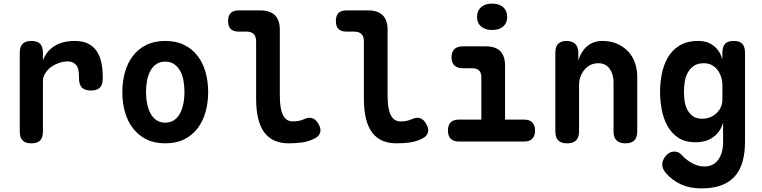

<svg xmlns="http://www.w3.org/2000/svg" viewBox="-20 -788 4240 1069"><path d="M155 10Q121 10 105.5 -6.5Q90 -23 90 -56V-495Q90 -528 106 -544Q122 -560 155 -560Q188 -560 203.5 -544Q219 -528 219 -495V-452Q238 -503 283 -531.5Q328 -560 397 -560Q440 -560 469.5 -545.5Q499 -531 517.5 -504.5Q536 -478 544 -441Q552 -404 552 -361V-350Q552 -316 536 -300Q520 -284 486 -284Q453 -284 436.5 -300Q420 -316 420 -350V-355Q420 -373 418 -389.5Q416 -406 409.5 -418Q403 -430 390 -438Q377 -446 356 -446Q334 -446 310 -438Q286 -430 265.5 -415.5Q245 -401 232 -380Q219 -359 219 -335V-56Q219 -23 204 -6.5Q189 10 155 10Z M900 10Q839 10 794.5 -12.5Q750 -35 720 -74Q690 -113 675.5 -165Q661 -217 661 -275Q661 -334 675.5 -385.5Q690 -437 719.5 -476Q749 -515 794 -537.5Q839 -560 900 -560Q961 -560 1006 -537.5Q1051 -515 1080.5 -476.5Q1110 -438 1124.5 -386Q1139 -334 1139 -275Q1139 -217 1124.5 -165Q1110 -113 1080.5 -74Q1051 -35 1006 -12.5Q961 10 900 10ZM900 -105Q927 -105 947.5 -118Q968 -131 981 -154.5Q994 -178 1000.5 -209Q1007 -240 1007 -275Q1007 -311 1001 -342Q995 -373 981.5 -396Q968 -419 948 -432Q928 -445 900 -445Q872 -445 852 -432Q832 -419 818.5 -395.5Q805 -372 799 -341Q793 -310 793 -275Q793 -240 799.5 -209Q806 -178 819 -154.5Q832 -131 852.5 -118Q873 -105 900 -105Z M1538 -256Q1538 -181 1556 -146.5Q1574 -112 1609 -112Q1625 -112 1640.5 -114.5Q1656 -117 1672 -124Q1701 -137 1720.5 -129.5Q1740 -122 1753 -98Q1769 -71 1762.5 -50Q1756 -29 1732 -17Q1699 0 1663 5Q1627 10 1587 10Q1543 10 1509.5 -4.5Q1476 -19 1452.5 -49.5Q1429 -80 1417.5 -127.5Q1406 -175 1406 -240V-558Q1406 -585 1392.5 -598.5Q1379 -612 1352 -612H1309Q1279 -612 1264.5 -626.5Q1250 -641 1250 -671Q1250 -701 1264.5 -715.5Q1279 -730 1309 -730H1430Q1484 -730 1511 -703Q1538 -676 1538 -622Z M2138 -256Q2138 -181 2156 -146.5Q2174 -112 2209 -112Q2225 -112 2240.5 -114.5Q2256 -117 2272 -124Q2301 -137 2320.5 -129.5Q2340 -122 2353 -98Q2369 -71 2362.5 -50Q2356 -29 2332 -17Q2299 0 2263 5Q2227 10 2187 10Q2143 10 2109.5 -4.5Q2076 -19 2052.5 -49.5Q2029 -80 2017.5 -127.5Q2006 -175 2006 -240V-558Q2006 -585 1992.5 -598.5Q1979 -612 1952 -612H1909Q1879 -612 1864.5 -626.5Q1850 -641 1850 -671Q1850 -701 1864.5 -715.5Q1879 -730 1909 -730H2030Q2084 -730 2111 -703Q2138 -676 2138 -622Z M2899 -122Q2928 -122 2943.5 -106.5Q2959 -91 2959 -61Q2959 -31 2943.5 -15.5Q2928 0 2898 0H2535Q2505 0 2489.5 -15.5Q2474 -31 2474 -61Q2474 -91 2489 -106.5Q2504 -122 2534 -122H2660V-357Q2660 -383 2647.5 -395.5Q2635 -408 2610 -408H2557Q2526 -408 2510 -423.5Q2494 -439 2494 -469Q2494 -499 2510 -514.5Q2526 -530 2557 -530H2684Q2739 -530 2765.5 -503Q2792 -476 2792 -422V-122ZM2720 -621Q2681 -621 2658.5 -640.5Q2636 -660 2636 -694Q2636 -728 2658.5 -748Q2681 -768 2720 -768Q2759 -768 2781.5 -748Q2804 -728 2804 -694Q2804 -660 2781.5 -640.5Q2759 -621 2720 -621Z M3204 -315V-56Q3204 -23 3187.5 -6.5Q3171 10 3138 10Q3104 10 3088 -6.5Q3072 -23 3072 -56V-495Q3072 -528 3087.5 -544Q3103 -560 3134 -560Q3164 -560 3182 -544Q3200 -528 3200 -495V-452Q3216 -503 3250 -531.5Q3284 -560 3334 -560Q3380 -560 3415.5 -544.5Q3451 -529 3476.5 -502.5Q3502 -476 3515 -439Q3528 -402 3528 -359V-56Q3528 -23 3512 -6.5Q3496 10 3462 10Q3429 10 3412.5 -6.5Q3396 -23 3396 -56V-331Q3396 -350 3391 -369Q3386 -388 3376 -403Q3366 -418 3350 -427Q3334 -436 3311 -436Q3287 -436 3267 -426Q3247 -416 3233 -398.5Q3219 -381 3211.5 -359.5Q3204 -338 3204 -315Z M4006 -105Q3999 -80 3985.5 -60Q3972 -40 3952.5 -25.5Q3933 -11 3908 -3.5Q3883 4 3853 4Q3793 4 3755 -22Q3717 -48 3695 -89Q3673 -130 3664 -179.5Q3655 -229 3655 -276Q3655 -325 3664.5 -375Q3674 -425 3697.5 -466.5Q3721 -508 3762.5 -534Q3804 -560 3869 -560Q3919 -560 3953.5 -533Q3988 -506 4002 -458V-494Q4002 -527 4016.5 -543.5Q4031 -560 4065 -560Q4099 -560 4113.5 -543.5Q4128 -527 4128 -494V0Q4128 64 4114 113Q4100 162 4070 195Q4040 228 3994 244.5Q3948 261 3884 261Q3821 261 3771.5 238.5Q3722 216 3686 174Q3677 163 3672 151.5Q3667 140 3667 127Q3667 115 3672.5 102.5Q3678 90 3687 79.5Q3696 69 3708 62.5Q3720 56 3735 56Q3745 56 3754.5 59.5Q3764 63 3772 71Q3783 84 3797.5 96Q3812 108 3828 117.5Q3844 127 3863 133Q3882 139 3902 139Q3923 139 3942.5 131Q3962 123 3976 105.5Q3990 88 3998 62Q4006 36 4006 0ZM3890 -127Q3914 -127 3934.5 -135.5Q3955 -144 3970 -158.5Q3985 -173 3993.5 -192Q4002 -211 4002 -232V-315Q4002 -338 3995 -359.5Q3988 -381 3975 -398.5Q3962 -416 3942.5 -426Q3923 -436 3899 -436Q3865 -436 3843.5 -421.5Q3822 -407 3809.5 -384Q3797 -361 3792.5 -333Q3788 -305 3788 -277Q3788 -250 3792 -223.5Q3796 -197 3808 -175Q3820 -153 3839.5 -140Q3859 -127 3890 -127Z"/></svg>

Font: Maple Mono Normal NL
Style: Bold
Weight: 700
Monospace: yes
Designer: subframe7536
Version: Version 7.000